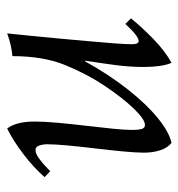

<svg xmlns="http://www.w3.org/2000/svg" viewBox="-1 -494 510 549"><g transform="rotate(90 254.5 -220.0)"><path d="M76 15Q78 -6 82 -43.5Q86 -81 90 -126Q94 -171 98 -214.5Q102 -258 104.5 -292Q107 -326 107 -341Q107 -361 98 -361Q84 -361 49 -323L33 -339Q59 -371 92.5 -403.5Q126 -436 160 -455Q166 -442 169 -421.5Q172 -401 172 -376Q172 -337 167 -298Q162 -259 154 -208H156Q195 -278 237 -331Q279 -384 318.5 -416Q358 -448 389 -455Q403 -444 410 -423Q417 -402 417 -376Q417 -354 413.5 -316.5Q410 -279 405 -237.5Q400 -196 396.5 -159Q393 -122 393 -99Q393 -88 396.5 -77Q400 -66 410 -66Q420 -66 435.5 -77.5Q451 -89 470 -108L487 -92Q459 -60 420 -30.5Q381 -1 348 15Q328 -11 328 -64Q328 -90 331.5 -129Q335 -168 340 -210Q345 -252 348.5 -287Q352 -322 352 -341Q352 -362 349 -370.5Q346 -379 338 -379Q322 -379 291.5 -347.5Q261 -316 226 -264Q193 -215 167 -152Q141 -89 141 0Q108 3 76 15Z"/></g></svg>

Font: Bona Nova SC
Style: Italic
Weight: 400
Italic angle: -4°
Designer: Mateusz Machalski
Foundry: Capitalics
Version: Version 4.001; ttfautohint (v1.8.4.7-5d5b)